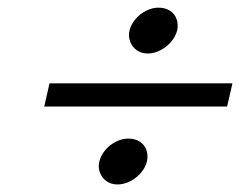

<svg xmlns="http://www.w3.org/2000/svg" viewBox="-20 -490 636 509"><path d="M111.3 -269H596.2L582 -207.5H97.2ZM319.8 -122.6Q338.4 -122.6 350.8 -114.3Q363.3 -106 368.2 -92Q373 -78.1 369.6 -62.5Q365.7 -45.9 353.5 -31.7Q341.3 -17.6 324.7 -9.3Q308.1 -1 291.5 -1Q274.4 -1 262.2 -9.8Q250 -18.6 244.9 -32.7Q239.7 -46.9 243.2 -61.5Q247.1 -77.6 258.8 -91.8Q270.5 -106 287.1 -114.3Q303.7 -122.6 319.8 -122.6ZM399.9 -469.7Q418.5 -469.7 430.9 -461.4Q443.4 -453.1 448.2 -439.2Q453.1 -425.3 449.7 -409.7Q445.8 -393.6 433.8 -379.4Q421.9 -365.2 405 -356.7Q388.2 -348.1 372.1 -348.1Q355 -348.1 342.5 -356.9Q330.1 -365.7 325 -379.9Q319.8 -394 323.2 -408.7Q327.1 -424.8 338.9 -439Q350.6 -453.1 367.2 -461.4Q383.8 -469.7 399.9 -469.7Z"/></svg>

Font: Glacial Indifference
Style: Italic
Weight: 400
Designer: Alfredo Marco Pradil
Foundry: Alfredo Marco Pradil
Version: Version 1.312